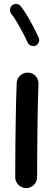

<svg xmlns="http://www.w3.org/2000/svg" viewBox="-20 -897 272 972"><path d="M122.1 -529.3Q145 -528.8 160.4 -511.7Q175.8 -494.6 174.8 -471.7Q173.3 -438 172.1 -389.6Q170.9 -341.3 170.2 -286.6Q169.4 -231.9 168.9 -177.7Q168.5 -123.5 168.2 -77.1Q168 -30.8 168 0Q168 22.5 151.6 38.8Q135.3 55.2 112.3 55.2Q89.8 55.2 73.5 38.8Q57.1 22.5 57.1 0Q57.1 -30.8 57.4 -77.4Q57.6 -124 58.1 -178.5Q58.6 -232.9 59.6 -288.1Q60.5 -343.3 61.8 -392.3Q63 -441.4 64.5 -476.6Q65.4 -499.5 82.5 -514.9Q99.6 -530.3 122.1 -529.3ZM42 -870.6Q51.8 -877.9 64.5 -876.7Q77.1 -875.5 84.5 -865.7Q108.9 -835 133.5 -790.3Q158.2 -745.6 175.8 -706.5Q181.2 -695.8 176.3 -683.3Q171.4 -670.9 160.6 -666Q149.9 -661.1 137.7 -665.8Q125.5 -670.4 120.1 -681.2Q109.4 -705.6 94.7 -733.2Q80.1 -760.7 64.9 -786.1Q49.8 -811.5 36.6 -828.1Q29.3 -837.9 31 -850.3Q32.7 -862.8 42 -870.6Z"/></svg>

Font: Mikhak-DS2-FD SemiBold
Style: Regular
Weight: 600
Designer: Amin Abedi
Version: Version 3.2